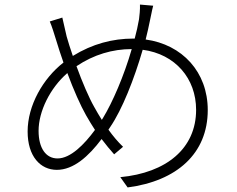

<svg xmlns="http://www.w3.org/2000/svg" viewBox="-20 -790 1040 841"><path d="M426 -265C414 -284 403 -303 393 -321C370 -361 340 -431 315 -500C391 -551 473 -575 557 -575C523 -457 473 -342 431 -273ZM232 -96C181 -96 149 -141 149 -217C149 -302 199 -404 275 -470C302 -397 333 -327 357 -285C370 -262 383 -241 396 -221C349 -157 289 -96 232 -96ZM593 -770C594 -749 591 -721 589 -706C584 -678 578 -650 570 -621H564C473 -621 385 -598 299 -545C288 -576 279 -606 272 -630C266 -657 258 -690 253 -713L198 -696C207 -676 217 -643 226 -614C235 -584 246 -550 258 -516C168 -446 101 -328 101 -214C101 -105 157 -46 229 -46C302 -46 368 -105 425 -181C444 -156 462 -134 480 -114L519 -147C497 -168 475 -194 455 -222L463 -234C515 -310 568 -444 605 -572C748 -553 839 -446 839 -309C839 -139 708 -33 507 -14L539 31C754 3 890 -117 890 -308C890 -475 778 -595 618 -617C625 -646 632 -674 637 -701C641 -717 645 -743 651 -765Z"/></svg>

Font: Noto Sans CJK JP Light
Style: Regular
Weight: 300
Designer: Ryoko NISHIZUKA (kana & ideographs); Paul D. Hunt (Latin, Greek & Cyrillic); Wenlong ZHANG (bopomofo); Sandoll Communica
Foundry: Adobe Systems Incorporated
Version: Version 1.004;PS 1.004;hotconv 1.0.82;makeotf.lib2.5.63406